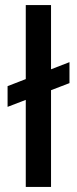

<svg xmlns="http://www.w3.org/2000/svg" viewBox="-20 -740 305 760"><path d="M10 -317V-399L255 -494V-411ZM82 0V-720H182V0Z"/></svg>

Font: DM Sans 9pt Medium
Style: Regular
Weight: 500
Version: Version 4.004;gftools[0.9.30]